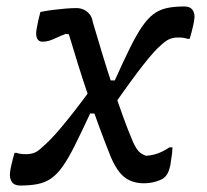

<svg xmlns="http://www.w3.org/2000/svg" viewBox="-20 -562 640 594"><path d="M105 -525Q125 -529 145 -531.5Q165 -534 183.5 -535.5Q202 -537 217 -537Q229 -537 239.5 -532Q250 -527 257.5 -517.5Q265 -508 267 -494Q282 -443 297.5 -392Q313 -341 329 -293Q345 -245 360.5 -202Q376 -159 391 -124Q400 -104 408.5 -94.5Q417 -85 432 -80Q446 -81 457.5 -84Q469 -87 480.5 -92.5Q492 -98 504 -106H514Q513 -102 513 -96.5Q513 -91 512 -84.5Q511 -78 510 -72Q509 -66 508.5 -60.5Q508 -55 507 -51Q504 -36 498.5 -25.5Q493 -15 482 -8Q474 -4 464.5 -1Q455 2 445 3.5Q435 5 424 5Q401 5 382 -3.5Q363 -12 349 -30Q335 -48 323 -76Q306 -118 288.5 -165.5Q271 -213 254 -263Q237 -313 221.5 -362.5Q206 -412 193 -456L183 -457Q167 -451 154.5 -445Q142 -439 132 -436Q122 -433 111 -433Q100 -433 95 -442.5Q90 -452 93 -471Q95 -480 96.5 -489Q98 -498 100.5 -507Q103 -516 105 -525ZM291 -210 259 -211Q231 -151 211 -111Q191 -71 173.5 -46.5Q156 -22 137.5 -9.5Q119 3 96 7.5Q73 12 42 12Q24 12 16.5 0.5Q9 -11 11 -28Q12 -38 14.5 -48.5Q17 -59 19.5 -69.5Q22 -80 25 -89H32Q37 -87 44 -86Q51 -85 60 -85Q75 -85 86.5 -89.5Q98 -94 111 -107Q123 -117 137.5 -132Q152 -147 170 -168.5Q188 -190 211.5 -220Q235 -250 264 -290ZM303 -314 335 -313Q362 -373 382 -413.5Q402 -454 419.5 -479.5Q437 -505 455 -518.5Q473 -532 496 -537Q519 -542 550 -542Q569 -542 576.5 -530Q584 -518 581 -502Q580 -493 577.5 -482.5Q575 -472 572.5 -462Q570 -452 567 -442H560Q554 -444 547.5 -445Q541 -446 531 -446Q517 -446 505.5 -441.5Q494 -437 481 -425Q469 -415 455 -399.5Q441 -384 423 -361Q405 -338 382 -306.5Q359 -275 330 -233Z"/></svg>

Font: Rec Mono Semicasual
Style: Italic
Weight: 400
Italic angle: -10°
Version: Version 1.085; ttfautohint (v1.8.4.7-5d5b)